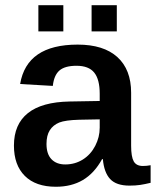

<svg xmlns="http://www.w3.org/2000/svg" viewBox="-20 -710 601 740"><path d="M195.3 9.8Q117.7 9.8 75.7 -32Q33.7 -73.7 33.7 -148.9Q33.7 -231 87.4 -273.9Q141.1 -316.9 248.5 -318.8L364.3 -320.8V-348.6Q364.3 -404.3 343 -430.4Q321.8 -456.5 274.9 -456.5Q230 -456.5 209 -438.2Q188 -419.9 183.6 -378.9L57.6 -386.2Q83 -538.1 279.3 -538.1Q379.4 -538.1 432.4 -490Q485.4 -441.9 485.4 -352.5V-148.4Q485.4 -106 495.4 -88.1Q505.4 -70.3 530.8 -70.3Q545.4 -70.3 560.5 -73.2V-5.4Q538.1 0 520.3 2.7Q502.4 5.4 479 5.4Q428.2 5.4 404.5 -20Q380.9 -45.4 376.5 -96.7H373.5Q343.3 -42 299.3 -16.1Q255.4 9.8 195.3 9.8ZM364.3 -250 285.2 -248.5Q232.4 -247.1 208.5 -237.8Q184.6 -228 171.9 -208Q159.2 -188 159.2 -155.3Q159.2 -116.2 178.5 -96.2Q197.8 -76.2 231.4 -76.2Q269 -76.2 299.3 -95.2Q329.6 -114.3 346.9 -147.7Q364.3 -181.2 364.3 -217.8ZM430.2 -689.9V-588.9H333V-689.9ZM224.1 -689.9V-588.9H127.9V-689.9Z"/></svg>

Font: Arimo SemiBold
Style: Regular
Weight: 600
Designer: Steve Matteson
Foundry: Monotype Imaging Inc.
Version: Version 1.33